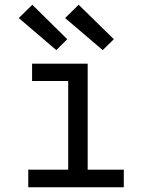

<svg xmlns="http://www.w3.org/2000/svg" viewBox="-20 -788 640 808"><path d="M99 0V-74H267V-447H115V-520H349V-74H501V0ZM412 -577 389 -597 254 -712 311 -768 459 -623ZM217 -577 59 -712 116 -768 263 -623Z"/></svg>

Font: Iosevka Fixed Extended
Style: Regular
Weight: 400
Width: 7
Monospace: yes
Designer: Belleve Invis
Foundry: Belleve Invis
Version: Version 24.1.1; ttfautohint (v1.8.4)